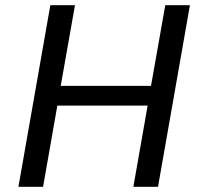

<svg xmlns="http://www.w3.org/2000/svg" viewBox="-20 -720 761 740"><path d="M174 -700H269L214 -389H562L617 -700H712L589 0H494L549 -313H201L146 0H51Z"/></svg>

Font: KoHo Medium
Style: Italic
Weight: 500
Italic angle: -10°
Designer: Cadson Demak & Katatrad Team
Foundry: Cadson Demak Co.,Ltd.
Version: Version 1.000